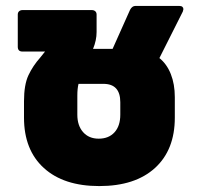

<svg xmlns="http://www.w3.org/2000/svg" viewBox="-20 -615 669 648"><path d="M585 -595Q592 -595 595.5 -592Q599 -589 599 -584Q599 -582 597 -576L518 -419Q543 -399 556.5 -365Q570 -331 570 -287V-218Q570 -109 503 -48Q436 13 315 13Q195 13 128 -48Q61 -109 61 -218V-273Q61 -329 76 -361Q91 -393 116 -421L132 -441H56Q40 -441 40 -457V-566Q40 -573 44.5 -577Q49 -581 56 -581H290Q297 -581 301.5 -577Q306 -573 306 -566V-507Q306 -479 294 -450H360L419 -582Q426 -595 437 -595ZM386 -270Q386 -332 329 -332H245Q241 -316 241 -292V-228Q241 -191 260.5 -169Q280 -147 313 -147Q347 -147 366.5 -168.5Q386 -190 386 -228Z"/></svg>

Font: LINE Seed Sans TH App ExtraBold
Style: Regular
Weight: 800
Designer: Dalton Maag Ltd | Thai characters by Cadson Demak Co.,Ltd.
Foundry: Dalton Maag Ltd
Version: Version 1.003